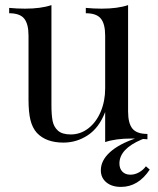

<svg xmlns="http://www.w3.org/2000/svg" viewBox="-20 -546 621 754"><path d="M483 -108Q483 -62 500 -41Q517 -20 559 -20V1Q528 -2 497 -2Q434 -2 393 12V-106Q369 -44 325 -15Q281 14 229 14Q161 14 125 -24Q107 -44 99.5 -75Q92 -106 92 -155V-406Q92 -452 75 -473Q58 -494 16 -494V-515Q47 -512 78 -512Q141 -512 182 -526V-133Q182 -95 186.5 -71.5Q191 -48 207.5 -33Q224 -18 258 -18Q296 -18 327 -42Q358 -66 375.5 -107.5Q393 -149 393 -199V-406Q393 -452 376 -473Q359 -494 317 -494V-515Q348 -512 379 -512Q442 -512 483 -526ZM536 2Q449 39 449 96Q449 116 460.5 128Q472 140 492 140Q510 140 526.5 130.5Q543 121 553 107L568 120Q523 188 455 188Q419 188 397.5 170Q376 152 376 123Q376 84 412 51.5Q448 19 514 -3H546Q543 0 536 2Z"/></svg>

Font: Myanmar April Display
Style: Regular
Weight: 400
Designer: Khon Soe Zaw Thu
Foundry: Myanmar OS
Version: Version 2.50 April 12, 2019